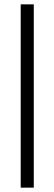

<svg xmlns="http://www.w3.org/2000/svg" viewBox="-20 -741 250 881"><path d="M75 120V-721H135V120Z"/></svg>

Font: TikTok Sans Light
Style: Regular
Weight: 300
Version: Version 4.000